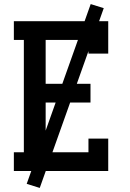

<svg xmlns="http://www.w3.org/2000/svg" viewBox="-20 -839 640 942"><path d="M48 0V-92H97V-643H48V-735H511V-576H414V-643H204V-428H424V-336H204V-92H414V-159H511V0ZM175 83 111 63 425 -819 489 -799Z"/></svg>

Font: Iosevka Slab Semibold Extended
Style: Regular
Weight: 600
Width: 7
Monospace: yes
Designer: Belleve Invis
Foundry: Belleve Invis
Version: Version 11.1.0; ttfautohint (v1.8.3)